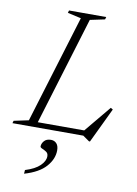

<svg xmlns="http://www.w3.org/2000/svg" viewBox="-123 -735 762 1065"><g transform="rotate(10 258.0 -202.5)"><path d="M300 -638.5 114.5 -29.5H376L499.5 -178.5L512 -171L418 25.5H412.5L376 0H-23L-19 -14L64 -31.5L249.5 -639L173.5 -656L177.5 -670H387L383 -656ZM153 100Q153 83.5 165.8 68.8Q178.5 54 204 54Q223 54 235.2 67Q247.5 80 247.5 106Q247.5 154.5 209.2 197.8Q171 241 89 265L90.5 244Q145.5 227 172.5 200.8Q199.5 174.5 199.5 147.5Q199.5 131 187.8 123.2Q176 115.5 164.5 110.8Q153 106 153 100Z"/></g></svg>

Font: Newsreader 16pt Light
Style: Italic
Weight: 300
Italic angle: -17°
Designer: Hugues Gentile
Foundry: Production Type
Version: Version 1.003; ttfautohint (v1.8.3)